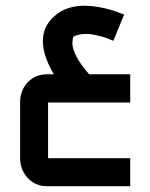

<svg xmlns="http://www.w3.org/2000/svg" viewBox="-20 -418 515 659"><path d="M139 221Q113 221 92.5 207.5Q72 194 60.5 172.5Q49 151 49 126V-68Q49 -93 60 -114.5Q71 -136 92 -149.5Q113 -163 141 -163H427V-66H133Q137 -70 139.5 -72.5Q142 -75 145 -78V137Q142 133 139.5 130.5Q137 128 133 125H427V221ZM223 -87Q189 -123 166 -161Q143 -199 133 -235Q123 -271 130 -303Q137 -335 164 -360Q187 -382 217 -391Q247 -400 282 -398Q317 -396 353 -386Q366 -383 379.5 -378Q393 -373 406 -368L369 -278Q357 -283 347 -287Q337 -291 327 -293Q288 -304 264 -301Q240 -298 232 -292Q229 -286 228.5 -269.5Q228 -253 242 -224.5Q256 -196 295 -153Z"/></svg>

Font: Mada Medium
Style: Regular
Weight: 500
Designer: Khaled Hosny
Version: Version 1.5